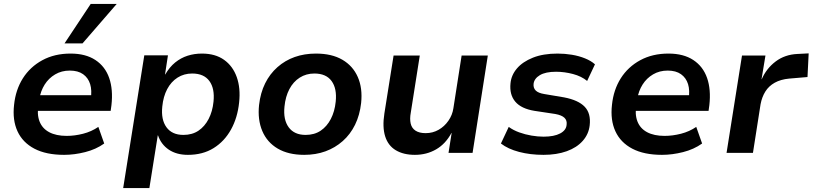

<svg xmlns="http://www.w3.org/2000/svg" viewBox="-20 -782 4156 982"><path d="M308 10Q216 10 156 -21.5Q96 -53 69.5 -110.5Q43 -168 52 -246Q60 -323 97 -381.5Q134 -440 196.5 -474Q259 -508 341 -508Q418 -508 468 -475Q518 -442 538.5 -383Q559 -324 550 -244L546 -215H152L164 -295H462L444 -275Q451 -320 441 -352Q431 -384 405 -402.5Q379 -421 337 -421Q295 -421 262 -401.5Q229 -382 208.5 -349.5Q188 -317 181 -275L177 -251Q168 -198 182 -161.5Q196 -125 231.5 -106Q267 -87 321 -87Q362 -87 405 -98Q448 -109 483 -133L513 -48Q471 -18 415.5 -4Q360 10 308 10ZM310 -560 444 -762H577L402 -560Z M610 180 718 -499H839L824 -401H825Q847 -439 876 -462.5Q905 -486 939.5 -497Q974 -508 1013 -508Q1081 -508 1126 -476Q1171 -444 1191 -387.5Q1211 -331 1203 -258Q1195 -180 1161.5 -119.5Q1128 -59 1072.5 -24.5Q1017 10 941 10Q883 10 843.5 -16.5Q804 -43 788 -90H787L744 180ZM918 -92Q963 -92 995 -113.5Q1027 -135 1047 -173.5Q1067 -212 1072 -262Q1079 -329 1051 -367.5Q1023 -406 963 -406Q921 -406 888 -385Q855 -364 835 -326Q815 -288 810 -237Q803 -170 831.5 -131Q860 -92 918 -92Z M1536 10Q1455 10 1400.5 -22Q1346 -54 1321.5 -112Q1297 -170 1305 -245Q1312 -307 1336 -355.5Q1360 -404 1399 -438.5Q1438 -473 1487.5 -490.5Q1537 -508 1596 -508Q1677 -508 1731 -476.5Q1785 -445 1810 -388Q1835 -331 1827 -255Q1820 -193 1796 -144Q1772 -95 1733 -60.5Q1694 -26 1644.5 -8Q1595 10 1536 10ZM1543 -92Q1588 -92 1620 -113.5Q1652 -135 1672 -173.5Q1692 -212 1697 -262Q1704 -329 1676 -367.5Q1648 -406 1588 -406Q1546 -406 1513 -385Q1480 -364 1460 -326Q1440 -288 1435 -237Q1428 -170 1456.5 -131Q1485 -92 1543 -92Z M2102 10Q2044 10 2004.5 -13.5Q1965 -37 1950 -84.5Q1935 -132 1946 -202L1993 -498H2127L2081 -206Q2075 -174 2080.5 -150Q2086 -126 2105.5 -113.5Q2125 -101 2157 -101Q2193 -101 2223 -118Q2253 -135 2273.5 -164.5Q2294 -194 2299 -229L2341 -498H2475L2397 0H2274L2290 -102H2289Q2259 -46 2210.5 -18Q2162 10 2102 10Z M2760 10Q2692 10 2635 -5Q2578 -20 2542 -48L2582 -133Q2605 -116 2635.5 -105Q2666 -94 2698.5 -88.5Q2731 -83 2760 -83Q2814 -83 2845 -99.5Q2876 -116 2878 -144Q2881 -166 2867 -179.5Q2853 -193 2820 -199L2714 -215Q2646 -226 2615.5 -262Q2585 -298 2591 -356Q2595 -398 2624 -432Q2653 -466 2705.5 -487Q2758 -508 2832 -508Q2869 -508 2905 -502Q2941 -496 2972 -483.5Q3003 -471 3023 -453L2983 -368Q2954 -392 2910.5 -403.5Q2867 -415 2824 -415Q2770 -415 2741 -397.5Q2712 -380 2709 -353Q2707 -332 2720 -319Q2733 -306 2764 -301L2865 -284Q2938 -270 2970.5 -236Q3003 -202 2996 -141Q2991 -96 2960.5 -61.5Q2930 -27 2878.5 -8.5Q2827 10 2760 10Z M3366 10Q3274 10 3214 -21.5Q3154 -53 3127.5 -110.5Q3101 -168 3110 -246Q3118 -323 3155 -381.5Q3192 -440 3254.5 -474Q3317 -508 3399 -508Q3476 -508 3526 -475Q3576 -442 3596.5 -383Q3617 -324 3608 -244L3604 -215H3210L3222 -295H3520L3502 -275Q3509 -320 3499 -352Q3489 -384 3463 -402.5Q3437 -421 3395 -421Q3353 -421 3320 -401.5Q3287 -382 3266.5 -349.5Q3246 -317 3239 -275L3235 -251Q3226 -198 3240 -161.5Q3254 -125 3289.5 -106Q3325 -87 3379 -87Q3420 -87 3463 -98Q3506 -109 3541 -133L3571 -48Q3529 -18 3473.5 -4Q3418 10 3366 10Z M3696 0 3775 -498H3895L3875 -377H3876Q3900 -432 3947 -467.5Q3994 -503 4058 -506L4116 -509L4110 -388L4016 -380Q3973 -376 3942.5 -359Q3912 -342 3894.5 -314Q3877 -286 3870 -249L3831 0Z"/></svg>

Font: Nunito Sans 8pt
Style: Bold Italic
Weight: 700
Italic angle: -9°
Version: Version 3.101;gftools[0.9.27]